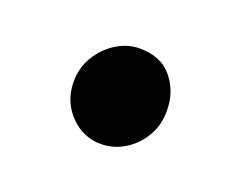

<svg xmlns="http://www.w3.org/2000/svg" viewBox="-45 -515 388 309"><g transform="rotate(20 149.0 -360.0)"><path d="M145 -277Q115 -277 93 -299.2Q71 -321.5 70 -354.5Q69.5 -379 81.2 -399Q93 -419 112 -431Q131 -443 152 -443Q188.5 -443 207.5 -420Q226.5 -397 227 -366Q228 -341 216.5 -320.8Q205 -300.5 186 -288.8Q167 -277 145 -277Z"/></g></svg>

Font: Tracken
Style: Regular
Weight: 400
Designer: Eben Sorkin
Foundry: Eben Sorkin
Version: Version 2.001